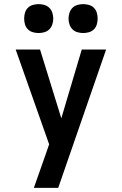

<svg xmlns="http://www.w3.org/2000/svg" viewBox="-20 -910 590 930"><path d="M262 0H144Q158 -39 171.5 -78Q185 -117 199 -156L218 -211L56 -670H174L277 -337L376 -670H494ZM383 -750Q369 -750 355 -754Q341 -758 331 -768Q321 -778 316.5 -792Q312 -806 312 -820Q312 -834 316.5 -848Q321 -862 331 -872Q341 -882 355 -886Q369 -890 383 -890Q397 -890 411 -886Q425 -882 435 -872Q445 -862 449 -848Q453 -834 453 -820Q453 -806 449 -792Q445 -778 435 -768Q425 -758 411 -754Q397 -750 383 -750ZM167 -750Q153 -750 139 -754Q125 -758 115 -768Q105 -778 101 -792Q97 -806 97 -820Q97 -834 101 -848Q105 -862 115 -872Q125 -882 139 -886Q153 -890 167 -890Q181 -890 195 -886Q209 -882 219 -872Q229 -862 233.5 -848Q238 -834 238 -820Q238 -806 233.5 -792Q229 -778 219 -768Q209 -758 195 -754Q181 -750 167 -750Z"/></svg>

Font: Lode Term
Style: Bold
Weight: 700
Monospace: yes
Designer: Belleve Invis
Foundry: Belleve Invis
Version: Version 29.2.0